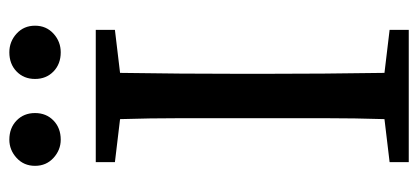

<svg xmlns="http://www.w3.org/2000/svg" viewBox="-262 -633 895 411"><g transform="rotate(-90 185.5 -427.5)"><path d="M92 -745Q70 -745 53 -760.5Q36 -776 36 -800Q36 -824 53 -839.5Q70 -855 92 -855Q117 -855 133 -839.5Q149 -824 149 -800Q149 -776 133 -760.5Q117 -745 92 -745ZM279 -745Q254 -745 238 -760.5Q222 -776 222 -800Q222 -824 238 -839.5Q254 -855 279 -855Q302 -855 319 -839.5Q336 -824 336 -800Q336 -776 319 -760.5Q302 -745 279 -745ZM44 -629V-670H327V-629L235 -618Q234 -554 233.5 -489Q233 -424 233 -359V-310Q233 -246 233.5 -181.5Q234 -117 235 -52L327 -41V0H44V-41L136 -52Q138 -115 138 -180Q138 -245 138 -310V-359Q138 -424 138 -489Q138 -554 136 -618Z"/></g></svg>

Font: Source Serif 4
Style: Regular
Weight: 400
Designer: Frank Grießhammer
Foundry: Adobe
Version: Version 4.005;hotconv 1.1.0;makeotfexe 2.6.0